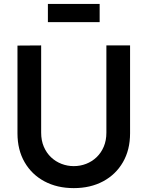

<svg xmlns="http://www.w3.org/2000/svg" viewBox="-20 -954 760 989"><path d="M360 15Q274.2 15 208.8 -20Q143.5 -54.9 106.8 -118.4Q70 -181.8 70 -267.5V-719.2L192 -720V-270.7Q192 -230 205.8 -198Q219.5 -166.1 243.1 -143.8Q266.8 -121.5 297 -109.9Q327.3 -98.3 360 -98.3Q393.5 -98.3 423.8 -110.1Q454.1 -121.9 477.5 -144.2Q500.9 -166.5 514.5 -198.5Q528 -230.4 528 -270.7V-720H650V-267.5Q650 -181.9 613.2 -118.5Q576.5 -55 511.2 -20Q445.8 15 360 15ZM493.3 -840H226.7V-933.7H493.3Z"/></svg>

Font: Manrope Variable Light
Style: Regular
Weight: 200
Designer: Mikhail Sharanda
Foundry: Mikhail Sharanda
Version: Version 4.505